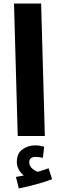

<svg xmlns="http://www.w3.org/2000/svg" viewBox="-20 -767 329 1083"><path d="M80 0 59 -747H212L233 0ZM86 296 70 231Q97 226 114 223Q98 210 86.5 190.5Q75 171 75 147Q75 98 106.5 75.5Q138 53 178 53Q207 53 229 61L222 123Q213 121 203 119.5Q193 118 183 118Q145 118 145 148Q145 169 161 183Q177 197 193 202Q226 193 254 182L274 244Q237 258 186.5 272Q136 286 86 296Z"/></svg>

Font: Noto Sans Arabic Cond ExtBd
Style: Regular
Weight: 800
Width: 3
Designer: Monotype Design Team, Nadine Chahine, Nizar Qandah and Khaled Hosny
Foundry: Monotype Imaging Inc.
Version: Version 2.012; ttfautohint (v1.8.4.7-5d5b)